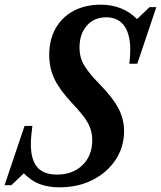

<svg xmlns="http://www.w3.org/2000/svg" viewBox="-58 -792 689 821"><path d="M197 9Q148 9 111.5 -5Q75 -19 44 -51L-9.5 0H-38.5L47 -253.5H80.5Q77.5 -231.5 75.8 -212Q74 -192.5 74 -175.5Q74 -109 101.2 -77.2Q128.5 -45.5 186 -45.5Q253 -45.5 294.8 -86Q336.5 -126.5 336.5 -193.5Q336.5 -232 318.2 -265.5Q300 -299 250.5 -350.5Q197.5 -407 175 -454Q152.5 -501 152.5 -557Q152.5 -622 179.5 -670.2Q206.5 -718.5 256.2 -745.2Q306 -772 373 -772Q466.5 -772 528 -710.5L581.5 -761.5H610.5L529 -519.5H495Q497 -535.5 498 -550Q499 -564.5 499 -578Q499 -646.5 472.8 -682.2Q446.5 -718 396 -718Q344.5 -718 313.2 -682.2Q282 -646.5 282 -588.5Q282 -546 302.2 -512.2Q322.5 -478.5 368 -432Q424.5 -374.5 448.5 -328.5Q472.5 -282.5 472.5 -231.5Q472.5 -163 436.2 -108.5Q400 -54 337.8 -22.5Q275.5 9 197 9Z"/></svg>

Font: Libre Caslon Condensed Bold
Style: Italic
Weight: 700
Italic angle: -22.583°
Designer: Pablo Impallari, Rodrigo Fuenzalida, Katja Schimmel, Ertekin Erdin
Foundry: Pablo Impallari, Rodrigo Fuenzalida
Version: Version 2.000; ttfautohint (v1.8.4.7-5d5b);gftools[0.9.33]